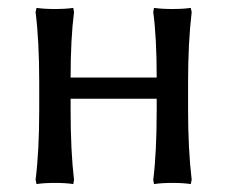

<svg xmlns="http://www.w3.org/2000/svg" viewBox="-20 -460 580 490"><path d="M379.9 -180.2V-208H160.2V-180.2Q160.2 -74.2 168.9 -1L167 9.8Q148.4 6.8 120.1 6.8Q91.8 6.8 73.2 9.8L70.8 -1Q80.1 -74.7 80.1 -180.2V-250Q80.1 -355.5 70.8 -429.2L73.2 -439.9Q91.8 -437 120.1 -437Q148.4 -437 167 -439.9L168.9 -429.2Q160.2 -360.8 160.2 -262.2H379.9Q379.9 -363.8 371.1 -429.2L373 -439.9Q391.6 -437 419.9 -437Q448.2 -437 466.8 -439.9L469.2 -429.2Q460 -351.6 460 -250V-180.2Q460 -78.6 469.2 -1L466.8 9.8Q448.2 6.8 419.9 6.8Q391.6 6.8 373 9.8L371.1 -1Q379.9 -70.8 379.9 -180.2Z"/></svg>

Font: Linear Smooth Low Contrast
Style: Regular
Weight: 500
Designer: Philipp H. Poll, Flanker
Foundry: Philipp H. Poll, reworked by Flanker
Version: Version 1.010 | FøM Fix